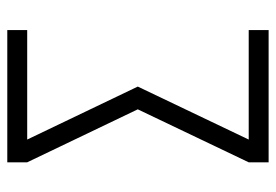

<svg xmlns="http://www.w3.org/2000/svg" viewBox="-138 -638 775 540"><g transform="rotate(-90 250.0 -367.5)"><path d="M64 0V-56L213 -368L64 -679V-735H436V-679H128L277 -368L128 -56H436V0Z"/></g></svg>

Font: Iosevka SS01 Light
Style: Regular
Weight: 300
Monospace: yes
Designer: Belleve Invis
Foundry: Belleve Invis
Version: 2.3.3; ttfautohint (v1.8.3)